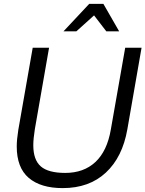

<svg xmlns="http://www.w3.org/2000/svg" viewBox="-20 -951 747 986"><path d="M66 -199Q66 -90 127.5 -37.5Q189 15 302 15Q438 15 523.5 -64.5Q609 -144 634 -287L707 -706H623L549 -285Q530 -175 470 -119Q410 -63 315 -63Q228 -63 189.5 -96.5Q151 -130 151 -205Q151 -238 159 -288L232 -706H148L74 -284Q66 -234 66 -199ZM511 -931H438L306 -790H372L463 -872L526 -790H592Z"/></svg>

Font: Geom Light
Style: Italic
Weight: 300
Italic angle: -10°
Version: Version 1.102